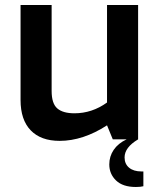

<svg xmlns="http://www.w3.org/2000/svg" viewBox="-20 -556 633 766"><path d="M552 128V187Q541 190 522 190Q470 190 443 164Q416 138 416 100Q416 68 433.5 42Q451 16 485 0H430L407 -56Q311 6 218 6Q143 6 102.5 -36Q62 -78 62 -157V-536H186V-193Q186 -143 208.5 -123.5Q231 -104 277 -104Q347 -104 407 -147V-536H531V0Q477 32 477 72Q477 98 495 113Q513 128 544 128Z"/></svg>

Font: Exo SemiBold
Style: Regular
Weight: 600
Designer: Natanael Gama
Foundry: Natanael Gama
Version: Version 1.500